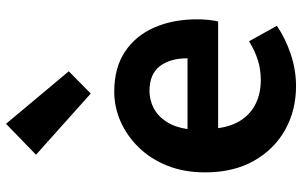

<svg xmlns="http://www.w3.org/2000/svg" viewBox="-198 -766 978 621"><g transform="rotate(-90 290.5 -455.0)"><path d="M323 14Q245 14 182 -21Q119 -56 81.5 -122Q44 -188 44 -280Q44 -348 65.5 -402Q87 -456 124.5 -494.5Q162 -533 208.5 -553.5Q255 -574 305 -574Q382 -574 434 -539.5Q486 -505 512.5 -444.5Q539 -384 539 -306Q539 -286 537 -267.5Q535 -249 532 -238H187Q193 -193 214 -162Q235 -131 268 -115.5Q301 -100 343 -100Q377 -100 407 -109.5Q437 -119 468 -138L518 -48Q477 -20 426 -3Q375 14 323 14ZM184 -337H413Q413 -393 387.5 -426.5Q362 -460 307 -460Q278 -460 252 -446.5Q226 -433 208 -405.5Q190 -378 184 -337ZM299 -650 101 -827 201 -924 371 -721Z"/></g></svg>

Font: Noto Sans SC
Style: Bold
Weight: 700
Designer: Ryoko NISHIZUKA  (kana, bopomofo & ideographs); Paul D. Hunt (Latin, Greek & Cyrillic); Sandoll Communications , Soo-you
Foundry: Adobe
Version: Version 2.004-H2;hotconv 1.0.118;makeotfexe 2.5.65603